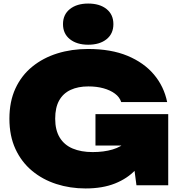

<svg xmlns="http://www.w3.org/2000/svg" viewBox="-20 -1044 1016 1082"><path d="M840 -324Q836 -258 812.5 -196.5Q789 -135 743.5 -86.5Q698 -38 628 -10Q558 18 462 18Q375 18 297.5 -7Q220 -32 160.5 -81.5Q101 -131 67 -204.5Q33 -278 33 -375Q33 -472 67 -545.5Q101 -619 162 -668.5Q223 -718 303 -743Q383 -768 476 -768Q606 -768 698.5 -729.5Q791 -691 847.5 -624Q904 -557 922 -469H663Q654 -497 627.5 -516.5Q601 -536 563 -546.5Q525 -557 478 -557Q420 -557 378 -537.5Q336 -518 313.5 -478Q291 -438 291 -375Q291 -311 316.5 -269Q342 -227 389.5 -207Q437 -187 502 -187Q565 -187 614 -201.5Q663 -216 693.5 -246.5Q724 -277 731 -324ZM518 -224V-401H928V0H749L711 -287L756 -224ZM477 -792Q413 -792 374 -823Q335 -854 335 -908Q335 -962 374 -993Q413 -1024 477 -1024Q542 -1024 580.5 -993Q619 -962 619 -908Q619 -854 580.5 -823Q542 -792 477 -792Z"/></svg>

Font: Unbounded Black
Style: Regular
Weight: 900
Designer: Luke Prowse, Jean-Baptiste Morizot, Fátima Lázaro, Florian Runge
Foundry: NaN
Version: Version 1.701;gftools[0.9.28.dev5+ged2979d]